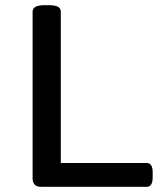

<svg xmlns="http://www.w3.org/2000/svg" viewBox="-20 -722 620 742"><path d="M139 0Q106 0 106 -33V-677Q106 -689 117 -695.5Q128 -702 152 -702H168Q194 -702 204.5 -695.5Q215 -689 215 -677V-92H547Q570 -92 570 -56V-36Q570 0 547 0Z"/></svg>

Font: Asap Expanded Medium
Style: Regular
Weight: 500
Width: 7
Designer: Pablo Cosgaya
Foundry: Omnibus-Type
Version: Version 3.001